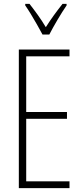

<svg xmlns="http://www.w3.org/2000/svg" viewBox="-20 -969 425 989"><path d="M338 0H77V-714H338V-679H115V-392H325V-357H115V-35H338ZM199 -791Q186 -815 170 -843.5Q154 -872 138 -898Q122 -924 110 -941V-949H132Q151 -925 174 -893Q197 -861 216 -829Q237 -862 256.5 -889Q276 -916 302 -949H323V-941Q301 -909 276.5 -867.5Q252 -826 234 -791Z"/></svg>

Font: Noto Sans Lao Looped ExtraCondensed ExtraLight
Style: Regular
Weight: 200
Width: 2
Designer: Mark Frömberg, Ben Mitchell
Foundry: The Fontpad Ltd
Version: Version 1.002; ttfautohint (v1.8.4.7-5d5b)